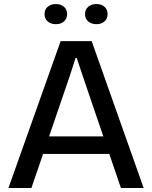

<svg xmlns="http://www.w3.org/2000/svg" viewBox="-20 -933 756 953"><path d="M22 0 281 -729H435L693 0H580L392 -552L361 -645H355L325 -552L136 0ZM184 -169 203 -256H512L531 -169ZM459 -813Q434 -813 418 -826.5Q402 -840 402 -863Q402 -886 418 -899.5Q434 -913 459 -913Q483 -913 498.5 -899.5Q514 -886 514 -863Q514 -840 498.5 -826.5Q483 -813 459 -813ZM257 -813Q233 -813 217 -826.5Q201 -840 201 -863Q201 -886 217 -899.5Q233 -913 257 -913Q282 -913 297.5 -899.5Q313 -886 313 -863Q313 -840 297.5 -826.5Q282 -813 257 -813Z"/></svg>

Font: Mona Sans ExtraLight Medium
Style: Regular
Weight: 500
Version: Version 2.000